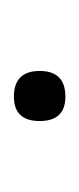

<svg xmlns="http://www.w3.org/2000/svg" viewBox="61 -165 114 276"><g transform="rotate(90 118.0 -27.0)"><path d="M82 -27Q82 -64 119 -64Q154 -64 154 -27Q154 10 119 10Q82 10 82 -27Z"/></g></svg>

Font: Haskoy ExtraLight
Style: Regular
Weight: 200
Designer: Ertekin Erdin
Foundry: Ertekin Erdin
Version: Version 2.000; ttfautohint (v1.8.4.7-5d5b)